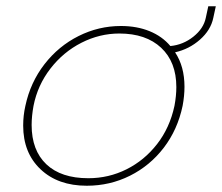

<svg xmlns="http://www.w3.org/2000/svg" viewBox="-20 -578 709 613"><path d="M54 -177Q54 -209 61 -240Q77 -315 122 -373Q167 -431 231 -463Q295 -495 366 -495Q417 -495 457.5 -478.5Q498 -462 524 -431Q565 -435 597.5 -461Q630 -487 637 -521L645 -558H669L661 -521Q653 -482 618.5 -451.5Q584 -421 539 -411Q569 -366 569 -301Q569 -272 563 -240Q547 -164 503 -106.5Q459 -49 395 -17Q331 15 257 15Q165 15 109.5 -37.5Q54 -90 54 -177ZM537 -240Q543 -272 543 -300Q543 -380 494.5 -425.5Q446 -471 361 -471Q298 -471 240 -441.5Q182 -412 141 -359Q100 -306 87 -240Q81 -207 81 -179Q81 -98 128 -53.5Q175 -9 262 -9Q327 -9 384 -37.5Q441 -66 481.5 -118Q522 -170 537 -240Z"/></svg>

Font: Prompt Thin
Style: Italic
Weight: 250
Italic angle: -12°
Designer: Katatrad Team
Foundry: CadsonDemak
Version: Version 1.001